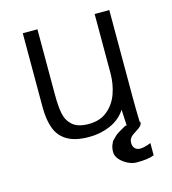

<svg xmlns="http://www.w3.org/2000/svg" viewBox="-109 -640 818 911"><g transform="rotate(-15 300.0 -184.0)"><path d="M86.5 -188V-550H158.5V-228Q158.5 -171 165.8 -135Q173 -99 199.2 -76Q225.5 -53 278.5 -53Q334 -53 370.2 -83Q406.5 -113 423 -160Q439.5 -207 439.5 -260V-550H511.5V-119Q511.5 -65.5 513 -18L513.5 0H516.5Q517 10.5 511.2 17.8Q505.5 25 494 32.5Q482.5 40 482.5 40Q476 44 467.8 49.8Q459.5 55.5 454 64.5Q448.5 73.5 448.5 87Q448.5 103.5 458 113.2Q467.5 123 483.5 123Q504 123 536.5 110V170Q520 176.5 500.2 179.2Q480.5 182 449.5 182Q430 182 407.8 171.2Q385.5 160.5 370 143Q354.5 125.5 354.5 106Q354.5 85 360.8 70.5Q367 56 368 54.8Q369 53.5 388.5 34Q393 29 411 18.2Q429 7.5 442.5 0H449.5L445.5 -78Q417 -35 368.8 -14Q320.5 7 264.5 7Q197.5 7 158.2 -15.8Q119 -38.5 102.8 -81Q86.5 -123.5 86.5 -188Z"/></g></svg>

Font: JuliaMono Light
Style: Regular
Weight: 300
Monospace: yes
Designer: cormullion
Foundry: corm
Version: Version 0.054; ttfautohint (v1.8.4)